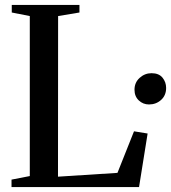

<svg xmlns="http://www.w3.org/2000/svg" viewBox="-20 -763 698 783"><path d="M27 0V-30.5L101.5 -45V-697.5L28 -712V-743H304V-712L217 -697.5L216.5 -42.5L459 -58L526.5 -227.5L582 -218.5L547 0ZM587.5 -337Q563.5 -337 546 -353.5Q528.5 -370 528.5 -397Q528.5 -426.5 549.5 -445.5Q570.5 -464.5 598 -464.5Q628 -464.5 642.8 -446.2Q657.5 -428 657.5 -404.5Q657.5 -374 637 -355.5Q616.5 -337 587.5 -337Z"/></svg>

Font: Merriweather 96pt Medium
Style: Regular
Weight: 500
Version: Version 2.100